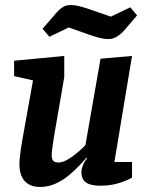

<svg xmlns="http://www.w3.org/2000/svg" viewBox="-20 -731 587 762"><path d="M139 11Q110 11 91.5 -1Q73 -13 65 -33.5Q57 -54 57 -78Q57 -90 59 -108Q61 -126 63.5 -144.5Q66 -163 68 -172L111 -412L36 -429V-490L235 -509V-425L194 -187Q193 -179 190.5 -164Q188 -149 186.5 -135Q185 -121 185 -115Q185 -101 191 -93.5Q197 -86 212 -86Q228 -86 248 -97.5Q268 -109 287.5 -125.5Q307 -142 319 -155L379 -498L504 -509L434 -88H504V-26Q481 -13 449 -3.5Q417 6 378 6Q339 6 321 -7Q303 -20 303 -49Q303 -58 308 -72.5Q313 -87 326 -103L323 -105Q313 -93 295 -74Q277 -55 253 -35Q229 -15 200 -2Q171 11 139 11ZM413 -576Q392 -576 372 -581.5Q352 -587 335 -593L253 -622L176 -585L149 -617L196 -671Q212 -691 226.5 -701Q241 -711 261 -711Q275 -711 290 -707.5Q305 -704 321 -699L420 -665L497 -702L524 -670L477 -615Q461 -596 444.5 -586Q428 -576 413 -576Z"/></svg>

Font: Faustina
Style: Bold Italic
Weight: 700
Italic angle: -8°
Designer: Alfonso Garcia
Foundry: http://www.omnibus-type.com
Version: Version 1.200